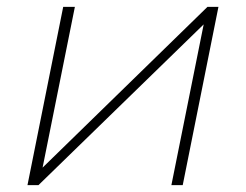

<svg xmlns="http://www.w3.org/2000/svg" viewBox="-20 -539 716 559"><path d="M60 0 164 -519H198L104 -51L584 -519H616L512 0H479L573 -468L92 0Z"/></svg>

Font: Montserrat ExtraLight
Style: Italic
Weight: 200
Italic angle: -11.3°
Designer: Julieta Ulanovsky
Foundry: Julieta Ulanovsky
Version: Version 9.000; ttfautohint (v1.8.4.7-5d5b)